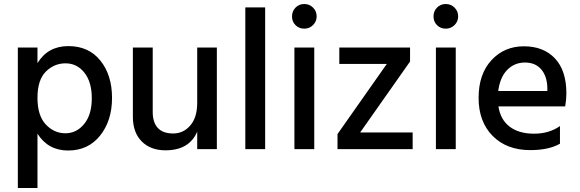

<svg xmlns="http://www.w3.org/2000/svg" viewBox="-20 -744 2892 958"><path d="M307 -428Q250 -428 208.5 -386.5Q167 -345 167 -256Q167 -167 208.5 -123Q250 -79 306 -79Q362 -79 400 -125.5Q438 -172 438 -253.5Q438 -335 401 -381.5Q364 -428 307 -428ZM167 194H69V-507H167V-429Q219 -514 321 -514Q423 -514 481 -441.5Q539 -369 539 -255.5Q539 -142 479.5 -67.5Q420 7 320 7Q220 7 167 -77Z M1062 0H964V-87Q924 6 806 6Q731 6 687 -38.5Q643 -83 643 -161V-507H742V-185Q742 -133 767.5 -105.5Q793 -78 844 -78Q895 -78 929.5 -118Q964 -158 964 -231V-507H1062Z M1303 0H1204V-707H1303Z M1498 -724Q1524 -724 1542 -706Q1560 -688 1560 -662.5Q1560 -637 1542 -619Q1524 -601 1498 -601Q1472 -601 1454.5 -618.5Q1437 -636 1437 -662Q1437 -688 1454.5 -706Q1472 -724 1498 -724ZM1548 0H1449V-507H1548Z M2039 0H1664V-75L1910 -425H1673V-507H2026V-437L1777 -83H2039Z M2204 -724Q2230 -724 2248 -706Q2266 -688 2266 -662.5Q2266 -637 2248 -619Q2230 -601 2204 -601Q2178 -601 2160.5 -618.5Q2143 -636 2143 -662Q2143 -688 2160.5 -706Q2178 -724 2204 -724ZM2254 0H2155V-507H2254Z M2466 -290H2711V-308Q2709 -365 2680 -398.5Q2651 -432 2599 -432Q2547 -432 2511 -395.5Q2475 -359 2466 -290ZM2626 5Q2508 5 2438 -66Q2368 -137 2368 -255.5Q2368 -374 2432 -443.5Q2496 -513 2594 -513Q2692 -513 2749 -452.5Q2806 -392 2806 -278Q2806 -247 2800 -213H2467Q2477 -147 2523 -112Q2569 -77 2644.5 -77Q2720 -77 2774 -115V-27Q2718 5 2626 5Z"/></svg>

Font: Hind Kochi Medium
Style: Regular
Weight: 500
Designer: Dhruvi Tolia
Foundry: Indian Type Foundry
Version: Version 0.702;PS 1.0;hotconv 1.0.81;makeotf.lib2.5.63406